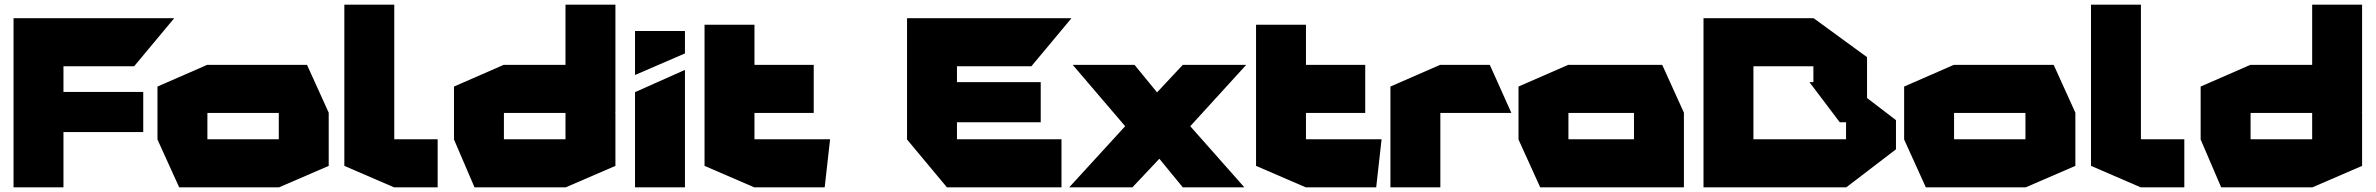

<svg xmlns="http://www.w3.org/2000/svg" viewBox="-20 -803 10183 823"><path d="M252 -519V-725H726V-724L555 -519ZM38 0V-408L252 -237V0ZM252 -237 38 -408V-409H594V-237ZM38 -409V-725H252V-409Z M869 -319V-525H1296L1389 -320V-319ZM748 0 655 -205V-206H1175V0ZM655 -206V-432L868 -525H869V-206ZM1175 0V-319H1389V-92L1176 0Z M1669 0 1456 -92V-783H1670V0ZM1670 0V-206H1856V0Z M2617 -322 2404 -525V-783H2618V-322ZM2140 -319V-525H2481L2618 -320V-319ZM2014 0 1926 -205V-206H2404V0ZM1926 -206V-432L2139 -525H2140V-206ZM2404 0V-319H2618V-92L2405 0Z M2702 0V-408L2915 -503H2916V0ZM2702 -482V-670H2916V-574L2703 -482Z M3000 -319V-697H3214V-525L3001 -319ZM3001 -319 3214 -525H3468V-319ZM3213 0 3000 -92V-319H3214V0ZM3214 0V-206H3538V-205L3515 0Z M4039 0 3868 -205V-206H4530V0ZM3868 -206V-725H4082V-206ZM4082 -279V-451H4441V-279ZM4082 -519V-725H4572V-724L4401 -519Z M4803 -262 4579 -524V-525H4843L4966 -375L4812 -262ZM5050 0 4927 -150 5073 -262H5082L5313 -1V0ZM4564 0V-1L4803 -262H5081L4834 0ZM4804 -262 5050 -525H5321V-524L5082 -262Z M5364 -319V-697H5578V-525L5365 -319ZM5365 -319 5578 -525H5832V-319ZM5577 0 5364 -92V-319H5578V0ZM5578 0V-206H5902V-205L5879 0Z M5940 0V-432L6153 -525H6154V0ZM6154 -319V-525H6366L6458 -320V-319Z M6703 -319V-525H7105L7198 -320V-319ZM6582 0 6489 -205V-206H6984V0ZM6489 -206V-432L6702 -525H6703V-206ZM6984 0V-319H7198V0Z M7496 -519V-725H7753V-519ZM7282 0V-206H7893V0ZM7282 -206V-725H7496V-206ZM7983 -376 7883 -451H7753V-725H7754L7983 -558ZM7866 -279 7736 -451H7753H7893V-279ZM7893 0V-451H7894L8107 -288V-163L7894 0Z M8356 -319V-525H8783L8876 -320V-319ZM8235 0 8142 -205V-206H8662V0ZM8142 -206V-432L8355 -525H8356V-206ZM8662 0V-319H8876V-92L8663 0Z M9156 0 8943 -92V-783H9157V0ZM9157 0V-206H9343V0Z M10104 -322 9891 -525V-783H10105V-322ZM9627 -319V-525H9968L10105 -320V-319ZM9501 0 9413 -205V-206H9891V0ZM9413 -206V-432L9626 -525H9627V-206ZM9891 0V-319H10105V-92L9892 0Z"/></svg>

Font: Foldit ExtraBold
Style: Regular
Weight: 800
Version: Version 1.003